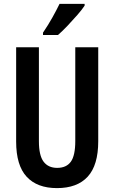

<svg xmlns="http://www.w3.org/2000/svg" viewBox="-20 -957 587 987"><path d="M485 -231Q485 -108 431 -49Q377 10 273 10Q171 10 117 -48.5Q63 -107 63 -229V-714H180V-231Q180 -158 204 -126Q228 -94 274 -94Q321 -94 344 -125.5Q367 -157 367 -232V-714H485ZM415 -928Q402 -908 378 -880.5Q354 -853 327.5 -825Q301 -797 278 -777H201V-789Q228 -829 249 -866.5Q270 -904 286 -937H415Z"/></svg>

Font: Noto Sans Thai Looped ExtraCondensed SemiBold
Style: Regular
Weight: 600
Width: 2
Designer: Sasikarn Vongin, Ben Mitchell
Foundry: The Fontpad Ltd
Version: Version 1.001; ttfautohint (v1.8.4.7-5d5b)